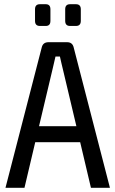

<svg xmlns="http://www.w3.org/2000/svg" viewBox="-20 -890 547 910"><path d="M197 -767H169Q146 -767 146 -791V-846Q146 -870 169 -870H197Q219 -870 219 -846V-791Q219 -767 197 -767ZM340 -767H312Q289 -767 289 -791V-846Q289 -870 312 -870H340Q363 -870 363 -846V-791Q363 -767 340 -767ZM360 -216H147L96 0H6L178 -666Q184 -690 210 -690H298Q323 -690 329 -666L501 0H411ZM342 -292 277 -566Q276 -570 271 -591Q266 -612 264 -622H243L230 -566L165 -292Z"/></svg>

Font: exo2condensed_r
Style: Regular
Weight: 400
Width: 3
Designer: Natanael Gama
Version: Version 1.001;PS 001.001;hotconv 1.0.70;makeotf.lib2.5.58329